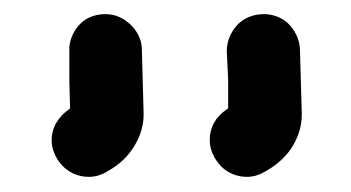

<svg xmlns="http://www.w3.org/2000/svg" viewBox="-20 -728 485 265"><path d="M293 -657.2Q293 -667 296.6 -676.3Q300.3 -685.5 306.9 -692.9Q313.5 -700.2 323 -704.3Q332.5 -708.5 344.7 -708.5Q353.5 -708.5 362.5 -705.1Q371.6 -701.7 378.2 -695.1Q384.8 -688.5 389.2 -679.4Q393.6 -670.4 394 -659.7L396.5 -572.3V-569.3Q396.5 -547.9 384.5 -527.3Q372.6 -506.8 347.7 -492.2Q341.3 -488.3 334.7 -486.1Q328.1 -483.9 320.8 -483.9Q310.5 -483.9 301 -487.8Q291.5 -491.7 284.7 -499Q277.8 -506.3 273.7 -515.4Q269.5 -524.4 269.5 -534.7Q269.5 -561 293 -577.1L294.9 -578.6V-618.2ZM75.7 -657.2Q75.2 -667.5 78.9 -676.8Q82.5 -686 89.1 -693.4Q95.7 -700.7 105 -704.6Q114.3 -708.5 125.5 -708.5Q135.7 -708.5 144.5 -704.6Q153.3 -700.7 160.4 -693.8Q167.5 -687 171.6 -678.2Q175.8 -669.4 175.8 -659.7L178.2 -572.3V-569.3Q178.2 -547.9 165.5 -526.6Q152.8 -505.4 129.4 -492.2Q116.7 -483.9 102.5 -483.9Q91.8 -483.9 82.3 -488Q72.8 -492.2 65.9 -499.5Q59.1 -506.8 55.2 -515.9Q51.3 -524.9 51.3 -534.2Q51.3 -547.9 57.9 -558.8Q64.5 -569.8 75.2 -577.1L75.7 -577.6Q76.7 -577.6 76.7 -578.6L75.7 -618.2Z"/></svg>

Font: TGL 0-17
Style: Regular
Weight: 400
Designer: Peter Wiegel
Foundry: Peter Wiegel
Version: Version 1.003 2010